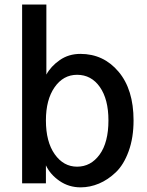

<svg xmlns="http://www.w3.org/2000/svg" viewBox="-20 -805 644 843"><path d="M77.1 0V-785.2H183.6V-477.5Q203.1 -513.7 242.2 -541Q281.2 -568.4 333 -568.4Q434.6 -568.4 500.5 -490.2Q566.4 -412.1 566.4 -276.4Q566.4 -200.2 544.9 -141.1Q523.4 -82 488.8 -48.8Q454.1 -15.6 414.6 1Q375 17.6 334 17.6Q282.2 17.6 241.2 -10.7Q200.2 -39.1 181.6 -79.1V0ZM181.6 -276.4Q181.6 -182.6 220.2 -127.9Q258.8 -73.2 318.4 -73.2Q378.9 -73.2 417.5 -126.5Q456.1 -179.7 456.1 -276.4Q456.1 -369.1 418.5 -422.9Q380.9 -476.6 318.4 -476.6Q257.8 -476.6 219.7 -421.9Q181.6 -367.2 181.6 -276.4Z"/></svg>

Font: Gothic A1 SemiBold
Style: Regular
Weight: 600
Version: Version 2.50